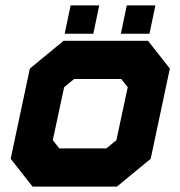

<svg xmlns="http://www.w3.org/2000/svg" viewBox="-20 -691 668 711"><path d="M100.5 0 19.5 -103 90.5 -437 215.5 -540H528L609 -437L538 -103L413 0ZM155.5 -71H394L474.5 -141L530.5 -403L479 -470H236.5L156 -403L100 -141ZM155.5 -71 100 -141 156 -403 236.5 -470H479L530.5 -403L474.5 -141L394 -71ZM199.5 -141.5H374L411 -172L453 -368L429 -398.5H254.5L217.5 -368L175.5 -172ZM427.5 -566 449.5 -671H555.5L533.5 -566ZM219.5 -566 241.5 -671H347.5L325.5 -566ZM282 -613H281.5L283.5 -623H284ZM491 -613H490.5L492.5 -623H493Z"/></svg>

Font: Tourney Thin Black
Style: Italic
Weight: 900
Italic angle: -12°
Version: Version 1.015